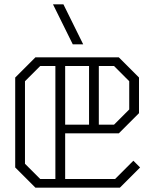

<svg xmlns="http://www.w3.org/2000/svg" viewBox="-20 -864 700 884"><path d="M625 -93 532 0H143L50 -93V-507L143 -600H527L620 -507V-343L527 -250H280V-40H510L594 -124ZM165 -40H235V-560H165L95 -490V-110ZM280 -290H390V-560H280ZM505 -560H435V-290H505L575 -360V-490ZM363 -660 272 -844H224L315 -660Z"/></svg>

Font: Kumar One Outline
Style: Regular
Weight: 400
Designer: Parimal Parmar
Foundry: Indian Type Foundry
Version: Version 1.000;PS 1.000;hotconv 1.0.88;makeotf.lib2.5.647800